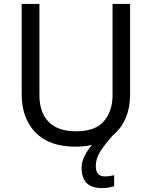

<svg xmlns="http://www.w3.org/2000/svg" viewBox="-20 -734 771 974"><path d="M466 107Q466 136 478 148.5Q490 161 511 161Q528 161 539.5 158.5Q551 156 559 155V211Q545 215 531 217.5Q517 220 497 220Q444 220 419 194Q394 168 394 117Q394 86 410 55.5Q426 25 447 1Q408 10 362 10Q229 10 159.5 -62.5Q90 -135 90 -254V-714H180V-251Q180 -164 226.5 -116Q273 -68 367 -68Q464 -68 507.5 -119.5Q551 -171 551 -252V-714H640V-252Q640 -189 618 -136Q596 -83 552 -47Q508 3 487 37.5Q466 72 466 107Z"/></svg>

Font: Noto Sans Nabataean
Style: Regular
Weight: 400
Designer: Monotype Design Team
Foundry: Monotype Imaging Inc.
Version: Version 2.001; ttfautohint (v1.8.4.7-5d5b)